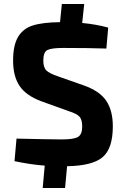

<svg xmlns="http://www.w3.org/2000/svg" viewBox="-20 -813 617 953"><path d="M268 -434 396 -389Q475 -361 507.5 -312.5Q540 -264 540 -186Q540 -76 489.5 -33Q439 10 313 12L303 120H192L202 9Q133 4 52 -13L62 -125Q229 -121 287 -121Q347 -121 367.5 -133.5Q388 -146 388 -185Q388 -220 374 -234.5Q360 -249 322 -261L186 -310Q110 -338 77.5 -386Q45 -434 45 -512Q45 -588 69.5 -629.5Q94 -671 142.5 -686.5Q191 -702 278 -703L287 -793H398L388 -699Q460 -692 517 -676L508 -572Q421 -575 294 -575Q235 -575 215 -564.5Q195 -554 195 -512Q195 -478 210.5 -463Q226 -448 268 -434Z"/></svg>

Font: Exo 2.0
Style: Bold
Weight: 700
Designer: Natanael Gama
Version: Version 1.001;PS 001.001;hotconv 1.0.70;makeotf.lib2.5.58329